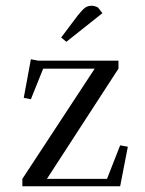

<svg xmlns="http://www.w3.org/2000/svg" viewBox="-20 -651 505 671"><path d="M58.1 0V-25.9L311 -411.1H130.9L87.9 -304.2L63 -309.1L87.9 -443.8L113.8 -439H394V-411.1L144 -25.9H354L399.9 -143.1L426.8 -138.2L399.9 0ZM193.8 -520 252 -597.2Q267.6 -616.7 277.1 -623.8Q286.6 -630.9 300.8 -630.9Q306.2 -630.9 311.8 -629.2Q317.4 -627.4 320.3 -626L323.2 -624L337.9 -605L211.9 -504.9Z"/></svg>

Font: Dehuti Alt
Style: Book
Weight: 400
Version: Version 1.2